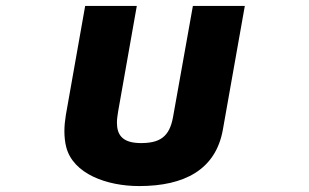

<svg xmlns="http://www.w3.org/2000/svg" viewBox="-20 -548 1040 647"><path d="M731 -111 805 -528H630L563 -153C551 -88 520 -64 448 -66C392 -68 374 -94 374 -135C374 -146 376 -159 378 -172L441 -528H267L202 -161C199 -143 197 -124 197 -106C197 -87 199 -69 203 -53C226 38 340 79 449 79C601 79 707 24 731 -111Z"/></svg>

Font: LINE Seed JP_OTF ExtraBold
Style: Regular
Weight: 800
Designer: LY Corporation & Fontrix & Fontworks
Version: Version 1.013